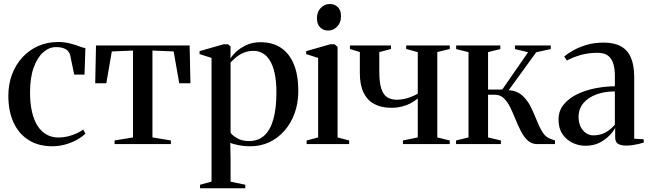

<svg xmlns="http://www.w3.org/2000/svg" viewBox="-20 -734 3310 978"><path d="M246.5 11Q175 11 124.8 -21.2Q74.5 -53.5 48.5 -111.2Q22.5 -169 22.5 -246Q22.5 -304.5 41 -354.2Q59.5 -404 93.5 -441.2Q127.5 -478.5 173.8 -499.2Q220 -520 276 -520Q308.5 -520 335.8 -513Q363 -506 383.2 -498.2Q403.5 -490.5 415 -488.5L410.5 -354H358L337.5 -453Q336 -461 329 -470.8Q322 -480.5 306.8 -487.2Q291.5 -494 264 -494Q230.5 -494 200.5 -468Q170.5 -442 151.8 -390.5Q133 -339 133 -263Q133 -208 142.8 -165.2Q152.5 -122.5 171.2 -93.2Q190 -64 217 -48.8Q244 -33.5 278 -33.5Q301.5 -33.5 325.5 -39.2Q349.5 -45 370 -54.5Q390.5 -64 404 -74L415 -53.5Q399.5 -37.5 372.8 -22.5Q346 -7.5 313.2 1.8Q280.5 11 246.5 11Z M563.5 0V-18.5L657.5 -34V-476.5L549.5 -472L521.5 -310H465L469 -502.5H946L950 -310H893L864.5 -472L756.5 -476.5V-34L850.5 -18.5V0Z M999 225V207L1057.5 191V-439L996.5 -458.5V-473.5L1118.5 -508.5H1141L1154.5 -497.5L1154 -436Q1161.5 -450 1182 -469.5Q1202.5 -489 1234.2 -504Q1266 -519 1306.5 -519Q1369 -519 1412 -489.8Q1455 -460.5 1477.2 -405.5Q1499.5 -350.5 1499.5 -271.5Q1499.5 -208.5 1480.5 -156.5Q1461.5 -104.5 1428 -67Q1394.5 -29.5 1350.8 -9.2Q1307 11 1257.5 11Q1223 11 1194.2 5.2Q1165.5 -0.5 1153 -6L1154.5 75.5V191.5L1229.5 207V225ZM1248.5 -15.5Q1295.5 -15.5 1326.2 -43.5Q1357 -71.5 1372.5 -127Q1388 -182.5 1388 -263Q1388 -319.5 1379.2 -359.8Q1370.5 -400 1354.8 -425.5Q1339 -451 1317.8 -463Q1296.5 -475 1272 -475Q1242.5 -475 1219.2 -464.5Q1196 -454 1180 -440Q1164 -426 1154.5 -416V-57.5Q1164.5 -43.5 1188.8 -29.5Q1213 -15.5 1248.5 -15.5Z M1542 0V-18.5L1600.5 -34V-439L1539.5 -458.5V-473.5L1662.5 -508.5H1684L1699.5 -495.5V-34L1758.5 -18.5V0ZM1651 -578.5Q1627 -578.5 1610.8 -594.5Q1594.5 -610.5 1594.5 -641Q1594.5 -673.5 1613.8 -693.5Q1633 -713.5 1659.5 -713.5H1660.5Q1684.5 -713.5 1700.8 -697.8Q1717 -682 1717 -651Q1717 -619 1697.8 -598.8Q1678.5 -578.5 1652 -578.5Z M2032.5 0V-18.5L2108 -34V-232.5Q2092.5 -219 2072.2 -208.2Q2052 -197.5 2027 -191.2Q2002 -185 1972 -185Q1922.5 -185 1886.8 -204Q1851 -223 1832 -262Q1813 -301 1813 -361V-469L1762.5 -484.5V-502.5H1971.5V-484.5L1912 -468.5V-371Q1912 -314 1922.2 -282.5Q1932.5 -251 1952.5 -238.5Q1972.5 -226 2000.5 -226Q2030.5 -226 2059.5 -235.5Q2088.5 -245 2108 -257V-468.5L2049 -484.5V-502.5H2271V-484.5L2207.5 -469V-34L2271 -18.5V0Z M2303 0V-18.5L2366.5 -34V-468.5L2303.5 -484V-502.5H2528.5V-484L2466 -468.5V-278H2538.5L2670 -468L2603 -484V-502.5H2785.5V-484L2711.5 -468L2571.5 -275Q2613.5 -271.5 2639.8 -248Q2666 -224.5 2682.8 -191.2Q2699.5 -158 2713 -123.2Q2726.5 -88.5 2742.8 -61.8Q2759 -35 2784.5 -26.5L2807 -18.5V0H2716.5Q2688 0 2668.2 -18.2Q2648.5 -36.5 2633.8 -65Q2619 -93.5 2606.2 -125.5Q2593.5 -157.5 2579.5 -186.2Q2565.5 -215 2546.8 -233.2Q2528 -251.5 2500.5 -251.5H2466V-34L2531.5 -18.5V0Z M2962.5 8.5Q2927.5 8.5 2896.2 -6.5Q2865 -21.5 2845 -51Q2825 -80.5 2825 -124.5Q2825 -170.5 2852.5 -203Q2880 -235.5 2923.5 -255.8Q2967 -276 3017 -285.2Q3067 -294.5 3112 -294.5V-348.5Q3112 -382.5 3104.2 -409Q3096.5 -435.5 3077.5 -450.2Q3058.5 -465 3023.5 -465Q2975.5 -465 2935.8 -453.2Q2896 -441.5 2867.5 -425.5L2854 -446.5Q2872.5 -462 2901.8 -478.2Q2931 -494.5 2969.5 -505.8Q3008 -517 3054.5 -517Q3109.5 -517 3143.8 -497.5Q3178 -478 3194.2 -439.2Q3210.5 -400.5 3210.5 -342V-27.5L3259 -24.5V-8Q3248.5 -4.5 3234.5 -1Q3220.5 2.5 3204 5Q3187.5 7.5 3169 7.5Q3142.5 7.5 3128 -1.5Q3113.5 -10.5 3113.5 -34.5V-83Q3105 -65.5 3084.5 -44Q3064 -22.5 3033.5 -7Q3003 8.5 2962.5 8.5ZM3002 -44.5Q3036.5 -44.5 3063.2 -58.8Q3090 -73 3112 -99V-268.5Q3060.5 -268.5 3018.5 -253.2Q2976.5 -238 2951.8 -208.8Q2927 -179.5 2927 -138Q2927 -110.5 2937.2 -89.2Q2947.5 -68 2964.8 -56.2Q2982 -44.5 3002 -44.5Z"/></svg>

Font: Merriweather 144pt
Style: Regular
Weight: 400
Version: Version 2.100